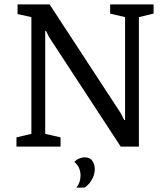

<svg xmlns="http://www.w3.org/2000/svg" viewBox="-20 -668 767 875"><path d="M55 0V-42L123 -58V-590L60 -604V-648H206L531 -151L546 -121H550V-590L482 -606V-648H680V-606L613 -590V0H530L203 -500L190 -527H186V-58L256 -42V0ZM328 187Q347 164 347 132Q347 114 340.5 98.5Q334 83 319 70Q330 58 343 53.5Q356 49 365 49Q391 49 401.5 66Q412 83 412 101Q412 122 404 140Q396 158 385 170Q374 182 365 187Z"/></svg>

Font: Faustina
Style: Regular
Weight: 400
Designer: Alfonso Garcia
Foundry: http://www.omnibus-type.com
Version: Version 1.200